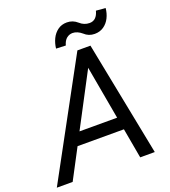

<svg xmlns="http://www.w3.org/2000/svg" viewBox="-198 -1006 988 1119"><g transform="rotate(-20 296.0 -446.0)"><path d="M585.9 -886.7Q583 -854.5 569.3 -827.1Q555.7 -799.8 531.7 -783.2Q507.8 -766.6 475.1 -766.6Q438 -766.6 411.1 -792Q398.9 -802.7 384 -809.3Q369.1 -815.9 354.5 -815.9Q333.5 -815.9 317.1 -802.5Q300.8 -789.1 293 -760.7L233.4 -763.2Q236.8 -794.9 250.2 -822.8Q263.7 -850.6 287.4 -867.9Q311 -885.3 343.8 -885.3Q380.9 -885.3 408.7 -860.4Q435.1 -836.4 468.8 -836.4Q513.2 -836.4 527.3 -891.6ZM-39.6 0 346.7 -710.9H427.7L567.9 0H477.5L444.3 -186H156.7L58.6 0ZM196.8 -263.2H430.2L371.1 -594.2Z"/></g></svg>

Font: Mardoto
Style: Italic
Weight: 400
Italic angle: -12°
Designer: Christian Robertson, Vahan Hovhannisyan
Foundry: Google
Version: Version 1.000